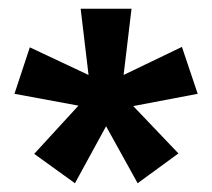

<svg xmlns="http://www.w3.org/2000/svg" viewBox="-20 -761 484 438"><path d="M431 -547 284 -519 387 -411 294 -343 222 -473 151 -343 58 -410 159 -520 13 -547 48 -653 182 -590 164 -741H280L262 -590L395 -654Z"/></svg>

Font: FiraGO Medium
Style: Regular
Weight: 500
Designer: bBox Type
Foundry: bBox Type GmbH
Version: Version 1.001;PS 001.001;hotconv 1.0.88;makeotf.lib2.5.64775